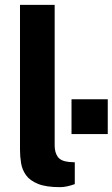

<svg xmlns="http://www.w3.org/2000/svg" viewBox="-20 -763 464 792"><path d="M227.5 9Q170 9 136.8 -4.5Q103.5 -18 87.5 -40.2Q71.5 -62.5 67 -89.8Q62.5 -117 62.5 -145V-743H205.5V-163Q205.5 -134.5 218 -116.5Q230.5 -98.5 264 -95L288.5 -93.5V-3.5Q273.5 2 257.8 5.5Q242 9 227.5 9ZM424.5 -353.5V-210H275V-353.5Z"/></svg>

Font: Public Sans
Style: Bold
Weight: 700
Designer: The Public Sans project authors (U.S. Web Design System). Libre Franklin designed by Pablo Impallari and Rodrigo Fuenzal
Version: Version 1.008; ttfautohint (v1.8.1) -l 8 -r 50 -G 200 -x 14 